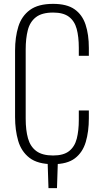

<svg xmlns="http://www.w3.org/2000/svg" viewBox="-20 -839 529 994"><path d="M255 11Q175 11 132.5 -22Q90 -55 74 -110.5Q58 -166 58 -233V-577Q58 -647 75 -701.5Q92 -756 135 -787.5Q178 -819 255 -819Q326 -819 366 -791Q406 -763 423 -711.5Q440 -660 440 -591V-550H388V-591Q388 -649 377 -689.5Q366 -730 337 -752Q308 -774 255 -774Q197 -774 166 -750Q135 -726 124 -683Q113 -640 113 -583V-225Q113 -165 125 -122.5Q137 -80 168 -57Q199 -34 255 -34Q309 -34 338 -57Q367 -80 377.5 -121.5Q388 -163 388 -218V-267H440V-227Q440 -158 424 -104Q408 -50 368 -19.5Q328 11 255 11ZM231 135 226 -17H280L275 135Z"/></svg>

Font: Oswald ExtraLight
Style: Regular
Weight: 250
Designer: Vernon Adams
Foundry: Vernon Adams
Version: Version 4.103;gftools[0.9.33.dev8+g029e19f]